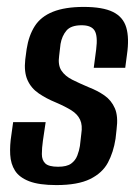

<svg xmlns="http://www.w3.org/2000/svg" viewBox="-20 -525 399 555"><path d="M143 10Q93 10 64.5 -1Q36 -12 23.5 -31.5Q11 -51 9.5 -78Q8 -105 13 -136L18 -172H112L104 -118Q101 -97 101 -79.5Q101 -62 111 -52.5Q121 -43 148 -43Q173 -43 185.5 -52Q198 -61 203.5 -75.5Q209 -90 211 -103L215 -138Q219 -163 211.5 -179Q204 -195 186.5 -206Q169 -217 141 -229Q114 -240 92 -255Q70 -270 59.5 -293.5Q49 -317 53 -353L57 -383Q63 -422 80.5 -449.5Q98 -477 133 -491Q168 -505 222 -505Q277 -505 306.5 -490.5Q336 -476 345 -445.5Q354 -415 347 -367L342 -329H251L258 -382Q263 -421 253.5 -436.5Q244 -452 216 -452Q185 -452 172 -436.5Q159 -421 155 -398L151 -364Q147 -337 157.5 -321Q168 -305 189 -294.5Q210 -284 236 -273Q262 -263 282 -249Q302 -235 312 -212Q322 -189 317 -151L314 -124Q308 -85 292 -55Q276 -25 240.5 -7.5Q205 10 143 10Z"/></svg>

Font: Alumni Sans SemiBold
Style: Italic
Weight: 600
Italic angle: -8°
Version: Version 1.016